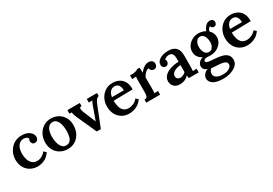

<svg xmlns="http://www.w3.org/2000/svg" viewBox="38 -1618 4135 2911"><g transform="rotate(-30 2105.5 -162.5)"><path d="M281 16Q213 16 157 -14Q101 -44 67.5 -101.5Q34 -159 34 -240Q34 -313 67 -376Q100 -439 159 -477.5Q218 -516 295 -516Q356 -516 398 -497Q440 -478 462 -448Q484 -418 484 -384Q484 -357 468.5 -337Q453 -317 424 -316Q390 -315 376.5 -335.5Q363 -356 363 -374Q363 -384 366 -395.5Q369 -407 376 -417Q369 -435 353 -443.5Q337 -452 320 -454.5Q303 -457 293 -457Q238 -455 202 -406.5Q166 -358 166 -267Q166 -212 181.5 -165.5Q197 -119 229 -90.5Q261 -62 311 -61Q355 -60 396 -82.5Q437 -105 463 -141L503 -104Q453 -33 393.5 -8.5Q334 16 281 16Z M809 16Q737 16 679.5 -15.5Q622 -47 588.5 -104.5Q555 -162 555 -239Q555 -320 589 -382.5Q623 -445 680.5 -480.5Q738 -516 807 -516Q878 -516 935 -484.5Q992 -453 1025.5 -395.5Q1059 -338 1059 -260Q1059 -178 1026.5 -116Q994 -54 937.5 -19Q881 16 809 16ZM814 -45Q858 -45 882.5 -73Q907 -101 916.5 -144.5Q926 -188 926 -234Q926 -273 920 -313Q914 -353 900 -385.5Q886 -418 862.5 -437.5Q839 -457 806 -457Q762 -456 736 -428Q710 -400 698.5 -357Q687 -314 687 -266Q687 -212 700 -160.5Q713 -109 741 -76.5Q769 -44 814 -45Z M1316 3 1163 -337Q1144 -381 1139.5 -400.5Q1135 -420 1132 -438L1093 -436V-500H1310V-447Q1286 -447 1278.5 -434Q1271 -421 1274.5 -401Q1278 -381 1287 -358L1347 -214Q1355 -196 1362.5 -176.5Q1370 -157 1378 -137H1379Q1386 -156 1393 -175.5Q1400 -195 1407 -215L1462 -369Q1471 -394 1479 -410Q1487 -426 1494 -439L1432 -436V-500H1611V-447Q1588 -445 1571 -425.5Q1554 -406 1541 -378.5Q1528 -351 1517 -322L1388 3Z M1885 16Q1813 16 1757.5 -16.5Q1702 -49 1670.5 -108.5Q1639 -168 1639 -249Q1639 -319 1670 -380Q1701 -441 1757.5 -478.5Q1814 -516 1889 -516Q1945 -516 1995 -493.5Q2045 -471 2076.5 -419Q2108 -367 2107 -278L1771 -272Q1771 -210 1785.5 -162Q1800 -114 1833 -87Q1866 -60 1920 -60Q1955 -60 1999 -79Q2043 -98 2074 -138L2112 -103Q2079 -55 2039 -29.5Q1999 -4 1959 6Q1919 16 1885 16ZM1776 -332H1984Q1983 -392 1959.5 -424Q1936 -456 1893 -456Q1844 -456 1814.5 -424Q1785 -392 1776 -332Z M2185 -53Q2214 -53 2226 -66Q2238 -79 2241 -101.5Q2244 -124 2244 -153V-341Q2244 -359 2245 -379Q2246 -399 2248 -420Q2232 -419 2211.5 -418Q2191 -417 2178 -417V-481H2215Q2255 -481 2282 -490.5Q2309 -500 2320 -510H2362Q2364 -498 2365 -472Q2366 -446 2366 -420Q2400 -465 2439 -490.5Q2478 -516 2520 -516Q2552 -516 2576.5 -498Q2601 -480 2601 -440Q2601 -420 2586.5 -398Q2572 -376 2538 -377Q2517 -377 2498.5 -390.5Q2480 -404 2479 -434Q2458 -435 2435.5 -419Q2413 -403 2395 -380Q2377 -357 2367 -333L2368 -143Q2368 -126 2367 -104Q2366 -82 2364 -61Q2379 -63 2397.5 -63.5Q2416 -64 2428 -64V0H2185Z M2930 0Q2927 -15 2926.5 -25.5Q2926 -36 2925 -50Q2890 -15 2852 0.5Q2814 16 2773 16Q2705 16 2668.5 -21Q2632 -58 2632 -112Q2632 -159 2658 -193Q2684 -227 2726 -249Q2768 -271 2819 -281.5Q2870 -292 2920 -294V-349Q2920 -378 2913.5 -402.5Q2907 -427 2890 -441.5Q2873 -456 2840 -456Q2817 -455 2795 -446.5Q2773 -438 2760 -420Q2768 -411 2770 -400.5Q2772 -390 2772 -382Q2772 -364 2758 -345Q2744 -326 2713 -326Q2686 -327 2671.5 -345Q2657 -363 2657 -388Q2657 -426 2684.5 -454.5Q2712 -483 2759 -499.5Q2806 -516 2864 -516Q2950 -516 2996 -471Q3042 -426 3041 -327Q3041 -274 3040.5 -234.5Q3040 -195 3040 -143Q3040 -128 3039.5 -105.5Q3039 -83 3036 -61Q3074 -64 3103 -65V0ZM2919 -235Q2879 -232 2842 -220Q2805 -208 2781.5 -185Q2758 -162 2759 -128Q2760 -97 2779 -82.5Q2798 -68 2823 -68Q2851 -68 2875 -80Q2899 -92 2919 -112Q2919 -122 2919 -133Q2919 -144 2919 -155Q2919 -169 2919 -190Q2919 -211 2919 -235Z M3388 271Q3300 271 3248.5 252Q3197 233 3174.5 202.5Q3152 172 3152 139Q3152 103 3176 71.5Q3200 40 3246 22Q3208 11 3191 -11Q3174 -33 3174 -63Q3174 -92 3197.5 -123.5Q3221 -155 3272 -169Q3229 -188 3201.5 -225Q3174 -262 3173 -313Q3171 -373 3203 -419Q3235 -465 3285.5 -490.5Q3336 -516 3392 -516Q3420 -516 3454 -508Q3488 -500 3514 -483Q3530 -528 3562 -562Q3594 -596 3639 -596Q3670 -596 3686 -580Q3702 -564 3702 -537Q3702 -521 3690.5 -501.5Q3679 -482 3647 -482Q3631 -482 3617.5 -493Q3604 -504 3601 -520Q3583 -516 3570 -494.5Q3557 -473 3554 -455Q3581 -431 3596 -398.5Q3611 -366 3611 -329Q3611 -272 3579.5 -227.5Q3548 -183 3497.5 -158Q3447 -133 3389 -133Q3374 -133 3359 -134.5Q3344 -136 3327 -136Q3300 -136 3282 -125Q3264 -114 3267 -96Q3270 -76 3302.5 -69Q3335 -62 3405 -58Q3482 -54 3539 -39Q3596 -24 3627 8.5Q3658 41 3658 98Q3658 140 3634 172.5Q3610 205 3570.5 226.5Q3531 248 3483.5 259.5Q3436 271 3388 271ZM3393 -189Q3423 -189 3443.5 -206.5Q3464 -224 3474.5 -251.5Q3485 -279 3485 -310Q3485 -348 3475 -382.5Q3465 -417 3444 -438.5Q3423 -460 3391 -460Q3346 -460 3321.5 -422.5Q3297 -385 3297 -334Q3297 -275 3322 -232Q3347 -189 3393 -189ZM3407 212Q3482 212 3522.5 184Q3563 156 3563 123Q3563 84 3521.5 67.5Q3480 51 3403 48Q3379 47 3351.5 45.5Q3324 44 3301 40Q3282 54 3271.5 74.5Q3261 95 3261 117Q3259 160 3299 186Q3339 212 3407 212Z M3953 16Q3881 16 3825.5 -16.5Q3770 -49 3738.5 -108.5Q3707 -168 3707 -249Q3707 -319 3738 -380Q3769 -441 3825.5 -478.5Q3882 -516 3957 -516Q4013 -516 4063 -493.5Q4113 -471 4144.5 -419Q4176 -367 4175 -278L3839 -272Q3839 -210 3853.5 -162Q3868 -114 3901 -87Q3934 -60 3988 -60Q4023 -60 4067 -79Q4111 -98 4142 -138L4180 -103Q4147 -55 4107 -29.5Q4067 -4 4027 6Q3987 16 3953 16ZM3844 -332H4052Q4051 -392 4027.5 -424Q4004 -456 3961 -456Q3912 -456 3882.5 -424Q3853 -392 3844 -332Z"/></g></svg>

Font: Lora SemiBold
Style: Regular
Weight: 600
Designer: Olga Karpushina, Alexei Vanyashin (Cyrillic)
Foundry: Cyreal
Version: Version 3.011; ttfautohint (v1.8.4.7-5d5b)